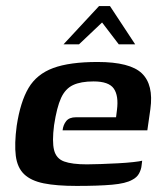

<svg xmlns="http://www.w3.org/2000/svg" viewBox="-20 -606 537 632"><path d="M232 6Q166 6 124 -2.5Q82 -11 59.5 -32.5Q37 -54 32 -93Q27 -132 35 -192Q47 -271 74 -316.5Q101 -362 155 -382Q209 -402 301 -402Q408 -402 447 -364.5Q486 -327 475 -247L465 -177H186Q188 -195 198 -207.5Q208 -220 230 -220H362L365 -244Q371 -291 354.5 -314.5Q338 -338 288 -338Q246 -338 220.5 -326Q195 -314 181 -283.5Q167 -253 158 -194Q151 -140 158 -112Q165 -84 191 -74.5Q217 -65 266 -65Q284 -65 311.5 -66Q339 -67 368 -68.5Q397 -70 419 -72.5Q441 -75 448 -77L446 -61Q445 -49 438 -35.5Q431 -22 415 -14Q394 -2 349 2Q304 6 232 6ZM189 -460 306 -586H342L425 -460H371L316 -532L240 -460Z"/></svg>

Font: Genos SemiBold
Style: Italic
Weight: 600
Italic angle: -8°
Version: Version 1.010